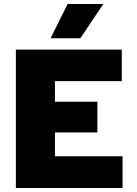

<svg xmlns="http://www.w3.org/2000/svg" viewBox="-20 -948 690 968"><path d="M60 0V-698H594V-539H257V-435H471V-280H257V-160H598V0ZM235 -755 321 -928H501L385 -755Z"/></svg>

Font: Azeret Mono Thin ExtraBold
Style: Regular
Weight: 800
Version: Version 1.002